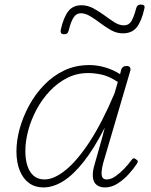

<svg xmlns="http://www.w3.org/2000/svg" viewBox="-20 -804 662 841"><path d="M170 17Q134 17 107.5 -2Q81 -21 66.5 -57Q52 -93 52 -141Q52 -188 66 -239.5Q80 -291 107 -341Q134 -391 173 -431.5Q212 -472 261.5 -495.5Q311 -519 372 -519Q405 -519 440 -509Q475 -499 506 -479L511 -500Q515 -508 520 -511.5Q525 -515 535 -515Q545 -515 549 -509.5Q553 -504 551 -495L432 -90Q426 -67 425 -51Q424 -35 429 -26.5Q434 -18 447 -18Q466 -18 486 -32Q506 -46 524.5 -65.5Q543 -85 556 -103Q561 -110 565.5 -110.5Q570 -111 576 -106Q584 -101 583.5 -96.5Q583 -92 579 -86Q566 -66 544.5 -42Q523 -18 496 -0.5Q469 17 440 17Q423 17 410.5 10.5Q398 4 392 -8.5Q386 -21 386.5 -40.5Q387 -60 395 -86Q406 -126 417.5 -165.5Q429 -205 439 -245Q392 -153 346.5 -95.5Q301 -38 257 -10.5Q213 17 170 17ZM91 -142Q91 -106 100 -78Q109 -50 127.5 -34Q146 -18 175 -18Q217 -18 268 -59.5Q319 -101 373.5 -184.5Q428 -268 482 -396L496 -445Q458 -470 426.5 -477Q395 -484 366 -484Q316 -484 274 -462.5Q232 -441 198 -405Q164 -369 140 -324Q116 -279 103.5 -232Q91 -185 91 -142ZM260 -654Q243 -654 246 -673Q258 -727 278.5 -754Q299 -781 337 -781Q364 -781 389 -767.5Q414 -754 437 -737Q460 -720 481 -706.5Q502 -693 523 -693Q544 -693 555 -710.5Q566 -728 576 -766Q580 -784 596 -784Q607 -784 611 -780Q615 -776 612 -765Q600 -711 579 -684.5Q558 -658 518 -658Q491 -658 467 -671.5Q443 -685 420.5 -702Q398 -719 376 -732.5Q354 -746 334 -746Q315 -746 303 -728.5Q291 -711 281 -671Q279 -662 274.5 -658Q270 -654 260 -654Z"/></svg>

Font: Playwrite AU QLD Thin
Style: Regular
Weight: 250
Designer: Veronika Burian, José Scaglione
Foundry: TypeTogether
Version: Version 1.002